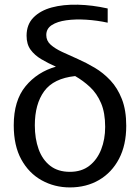

<svg xmlns="http://www.w3.org/2000/svg" viewBox="-20 -807 609 838"><path d="M531 -258Q531 -174 499.5 -114Q468 -54 412.5 -21.5Q357 11 285 11Q218 11 162 -20Q106 -51 73 -111Q40 -171 40 -260Q40 -368 91.5 -430.5Q143 -493 224 -516Q190 -531 160.5 -548.5Q131 -566 113.5 -590Q96 -614 96 -651Q96 -700 126 -730.5Q156 -761 206 -774.5Q256 -788 319.5 -786.5Q383 -785 450 -770V-708Q404 -718 356.5 -721Q309 -724 269.5 -718.5Q230 -713 206 -697.5Q182 -682 182 -654Q182 -629 201 -612Q220 -595 251 -580.5Q282 -566 319.5 -549.5Q357 -533 394 -511Q431 -489 462 -456Q493 -423 512 -374.5Q531 -326 531 -258ZM132 -260Q132 -202 148.5 -156Q165 -110 199 -83.5Q233 -57 285 -57Q336 -57 370 -83.5Q404 -110 421.5 -154.5Q439 -199 439 -253Q439 -315 421 -357Q403 -399 373 -427Q343 -455 308 -475Q214 -465 173 -409Q132 -353 132 -260Z"/></svg>

Font: Murecho
Style: Regular
Weight: 400
Designer: Neil Summerour
Foundry: Positype
Version: Version 1.010; ttfautohint (v1.8.3)